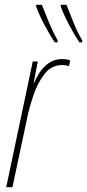

<svg xmlns="http://www.w3.org/2000/svg" viewBox="-20 -783 364 803"><path d="M6 0H32L92 -282Q102 -332 120 -385Q138 -438 167 -474.5Q196 -511 240 -511Q256 -511 268 -506L274 -530Q260 -536 240 -536Q201 -536 171.5 -509.5Q142 -483 123 -437H121L138 -526H117ZM209 -606H221V-614Q202 -648 186.5 -685Q171 -722 155 -763H131V-756Q145 -718 167.5 -676Q190 -634 209 -606ZM312 -606H324V-614Q304 -648 289 -685Q274 -722 258 -763H234V-756Q248 -718 270.5 -676Q293 -634 312 -606Z"/></svg>

Font: Noto Sans Display Condensed Thin
Style: Italic
Weight: 250
Width: 3
Italic angle: -12°
Designer: Monotype Design Team
Foundry: Monotype Imaging Inc.
Version: Version 1.900